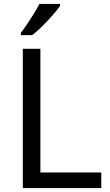

<svg xmlns="http://www.w3.org/2000/svg" viewBox="-20 -964 564 984"><path d="M97 0V-714H187V-80H499V0ZM288 -934Q276 -916 251 -887.5Q226 -859 197.5 -830.5Q169 -802 145 -784H87V-796Q102 -815 119.5 -841Q137 -867 154 -894.5Q171 -922 182 -944H288Z"/></svg>

Font: Noto Sans Mende Kikakui
Style: Regular
Weight: 400
Designer: Monotype Design Team
Foundry: Monotype Imaging Inc.
Version: Version 2.003; ttfautohint (v1.8.4.7-5d5b)